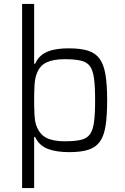

<svg xmlns="http://www.w3.org/2000/svg" viewBox="-20 -763 633 973"><path d="M92 190V-743H153V-440H158Q171 -470 195 -487Q219 -504 252.5 -511Q286 -518 329 -518Q389 -518 426.5 -506Q464 -494 485 -465Q506 -436 514.5 -385Q523 -334 523 -255Q523 -177 515 -125.5Q507 -74 486 -45Q465 -16 427.5 -4Q390 8 331 8Q264 8 221 -9Q178 -26 158 -69H153V190ZM307 -47Q358 -47 389 -54Q420 -61 435.5 -82Q451 -103 456.5 -144.5Q462 -186 462 -255Q462 -324 456.5 -365.5Q451 -407 435.5 -428Q420 -449 389 -456Q358 -463 307 -463Q251 -463 216.5 -447Q182 -431 167 -392Q157 -367 155 -333Q153 -299 153 -255Q153 -212 155 -179Q157 -146 164 -127Q180 -83 214 -65Q248 -47 307 -47Z"/></svg>

Font: Saira Thin Light
Style: Regular
Weight: 300
Version: Version 1.101